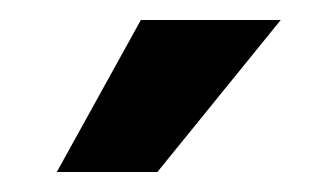

<svg xmlns="http://www.w3.org/2000/svg" viewBox="-20 -752 335 193"><path d="M37.1 -579.1 121.6 -731.9H262.2L138.2 -579.1Z"/></svg>

Font: Inter Display
Style: Bold
Weight: 700
Designer: Rasmus Andersson
Foundry: rsms
Version: Version 4.001;git-9221beed3